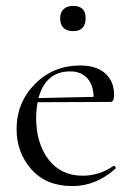

<svg xmlns="http://www.w3.org/2000/svg" viewBox="-20 -616 447 648"><path d="M227 -511Q183 -511 183 -555Q183 -574 194.5 -585Q206 -596 227 -596Q269 -596 269 -555Q269 -511 227 -511ZM363 -56Q364 -57 366.5 -55.5Q369 -54 370 -51.5Q371 -49 370 -47Q304 12 224 12Q136 12 86 -44.5Q36 -101 36 -180Q36 -270 98 -332.5Q160 -395 251 -395Q305 -395 335 -368.5Q365 -342 365 -296Q365 -272 353 -272L107 -271Q102 -244 102 -219Q102 -132 144 -77.5Q186 -23 259 -23Q315 -23 363 -56ZM217 -375Q134 -375 110 -285L296 -289Q295 -330 274 -352.5Q253 -375 217 -375Z"/></svg>

Font: Cormorant
Style: Regular
Weight: 400
Designer: Christian Thalmann (Catharsis Fonts)
Version: Version 1.000;PS 001.000;hotconv 1.0.70;makeotf.lib2.5.58329